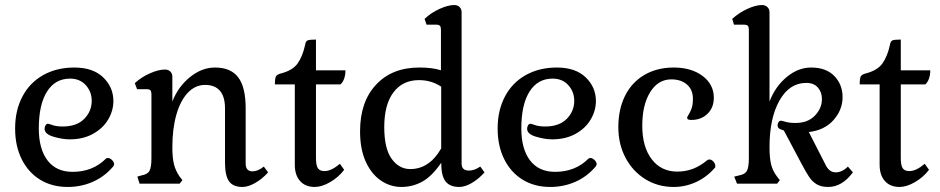

<svg xmlns="http://www.w3.org/2000/svg" viewBox="-20 -729 3730 762"><path d="M40 -219Q40 -291 69 -346Q98 -401 151.5 -431Q205 -461 275 -461Q349 -461 389.5 -422Q430 -383 430 -328Q430 -290 409.5 -255Q389 -220 349.5 -198Q310 -176 257 -176Q227 -176 192 -186.5Q157 -197 157 -218Q157 -226 161 -232Q165 -238 170 -238Q173 -238 188.5 -232.5Q204 -227 229 -227Q284 -227 314 -257Q344 -287 344 -329Q344 -365 320.5 -391Q297 -417 258 -417Q199 -417 166.5 -365.5Q134 -314 134 -219Q134 -138 168.5 -92.5Q203 -47 268 -47Q348 -47 400 -99Q403 -102 408 -102Q416 -102 424.5 -94Q433 -86 433 -77Q433 -74 431 -71.5Q429 -69 429 -68Q395 -28 348.5 -7.5Q302 13 249 13Q186 13 139 -16Q92 -45 66 -97.5Q40 -150 40 -219Z M873 -83V-299Q873 -345 853 -368.5Q833 -392 794 -392Q755 -392 725.5 -361Q696 -330 680 -274Q664 -218 664 -145Q664 -103 670.5 -77Q677 -51 693 -28L704 -14L693 0H534L525 -28L542 -33Q566 -37 573.5 -51.5Q581 -66 581 -101V-355Q581 -366 577 -370.5Q573 -375 563 -375H524L515 -399Q541 -423 575 -438Q609 -453 635 -453Q648 -453 656 -445Q664 -437 664 -425V-326Q687 -385 734 -423Q781 -461 833 -461Q896 -461 925.5 -422Q955 -383 955 -299V-80Q955 -49 982 -49Q1004 -49 1027 -68L1044 -45Q1021 -19 993 -3Q965 13 942 13Q905 13 889 -9.5Q873 -32 873 -83Z M1150 -75V-394H1071Q1071 -418 1075 -425.5Q1079 -433 1093 -437Q1141 -449 1161 -477Q1181 -505 1191 -551Q1193 -565 1200.5 -568.5Q1208 -572 1234 -572V-450H1351Q1351 -431 1345.5 -416Q1340 -401 1331 -394H1234V-101Q1234 -73 1241.5 -61.5Q1249 -50 1268 -50Q1295 -50 1329 -79L1346 -55Q1323 -25 1290 -6Q1257 13 1229 13Q1192 13 1171 -10.5Q1150 -34 1150 -75Z M1409 -208Q1409 -325 1472.5 -393Q1536 -461 1644 -461Q1697 -461 1730 -450V-611Q1730 -622 1726 -626.5Q1722 -631 1713 -631H1673L1665 -654Q1690 -678 1724 -693.5Q1758 -709 1783 -709Q1796 -709 1804 -701Q1812 -693 1812 -680V-80Q1812 -52 1841 -52Q1863 -52 1886 -68L1903 -45Q1879 -18 1852 -2.5Q1825 13 1803 13Q1765 13 1748 -9.5Q1731 -32 1731 -83Q1695 -30 1656.5 -8.5Q1618 13 1573 13Q1529 13 1491.5 -12.5Q1454 -38 1431.5 -87.5Q1409 -137 1409 -208ZM1731 -140V-385Q1692 -411 1643 -411Q1578 -411 1541.5 -362.5Q1505 -314 1505 -225Q1505 -139 1534.5 -98.5Q1564 -58 1608 -58Q1684 -58 1731 -140Z M1955 -219Q1955 -291 1984 -346Q2013 -401 2066.5 -431Q2120 -461 2190 -461Q2264 -461 2304.5 -422Q2345 -383 2345 -328Q2345 -290 2324.5 -255Q2304 -220 2264.5 -198Q2225 -176 2172 -176Q2142 -176 2107 -186.5Q2072 -197 2072 -218Q2072 -226 2076 -232Q2080 -238 2085 -238Q2088 -238 2103.5 -232.5Q2119 -227 2144 -227Q2199 -227 2229 -257Q2259 -287 2259 -329Q2259 -365 2235.5 -391Q2212 -417 2173 -417Q2114 -417 2081.5 -365.5Q2049 -314 2049 -219Q2049 -138 2083.5 -92.5Q2118 -47 2183 -47Q2263 -47 2315 -99Q2318 -102 2323 -102Q2331 -102 2339.5 -94Q2348 -86 2348 -77Q2348 -74 2346 -71.5Q2344 -69 2344 -68Q2310 -28 2263.5 -7.5Q2217 13 2164 13Q2101 13 2054 -16Q2007 -45 1981 -97.5Q1955 -150 1955 -219Z M2434 -224Q2434 -296 2461 -349.5Q2488 -403 2538 -432Q2588 -461 2654 -461Q2724 -461 2768.5 -427.5Q2813 -394 2813 -341Q2813 -302 2788 -277.5Q2763 -253 2724 -253Q2715 -253 2711 -255Q2707 -257 2707 -262Q2707 -265 2713.5 -275Q2720 -285 2725 -299.5Q2730 -314 2730 -337Q2730 -373 2706.5 -393.5Q2683 -414 2644 -414Q2592 -414 2560.5 -363.5Q2529 -313 2529 -230Q2529 -146 2566.5 -97Q2604 -48 2668 -48Q2701 -48 2730 -59Q2759 -70 2788 -94Q2790 -96 2796 -96Q2804 -96 2811.5 -87.5Q2819 -79 2819 -70Q2819 -63 2817 -63Q2785 -26 2742.5 -6.5Q2700 13 2654 13Q2591 13 2541 -18Q2491 -49 2462.5 -103Q2434 -157 2434 -224Z M3159 -83 3091 -211 3083 -214Q3066 -218 3066 -232Q3066 -238 3069.5 -244Q3073 -250 3080 -250Q3083 -250 3098 -245.5Q3113 -241 3137 -241Q3186 -241 3214 -270Q3242 -299 3242 -336Q3242 -363 3226 -381.5Q3210 -400 3180 -400Q3113 -400 3073.5 -330Q3034 -260 3034 -145Q3034 -102 3040.5 -76Q3047 -50 3064 -28L3075 -14L3064 0H2905L2894 -28L2914 -33Q2937 -37 2944.5 -51.5Q2952 -66 2952 -101V-611Q2952 -622 2948 -626.5Q2944 -631 2934 -631H2893L2886 -654Q2912 -678 2945.5 -693.5Q2979 -709 3004 -709Q3017 -709 3025.5 -701Q3034 -693 3034 -680V-326Q3057 -386 3102.5 -423.5Q3148 -461 3199 -461Q3259 -461 3291.5 -427Q3324 -393 3324 -344Q3324 -293 3288 -252.5Q3252 -212 3190 -205L3259 -70Q3273 -45 3297 -45Q3310 -45 3323 -51.5Q3336 -58 3345 -68L3365 -45Q3322 13 3267 13Q3239 13 3221.5 2.5Q3204 -8 3191.5 -26.5Q3179 -45 3159 -83Z M3471 -75V-394H3392Q3392 -418 3396 -425.5Q3400 -433 3414 -437Q3462 -449 3482 -477Q3502 -505 3512 -551Q3514 -565 3521.5 -568.5Q3529 -572 3555 -572V-450H3672Q3672 -431 3666.5 -416Q3661 -401 3652 -394H3555V-101Q3555 -73 3562.5 -61.5Q3570 -50 3589 -50Q3616 -50 3650 -79L3667 -55Q3644 -25 3611 -6Q3578 13 3550 13Q3513 13 3492 -10.5Q3471 -34 3471 -75Z"/></svg>

Font: Kurale
Style: Regular
Weight: 400
Designer: Eduardo Rodriguez Tunni
Foundry: Eduardo Rodriguez Tunni
Version: Version 2.000